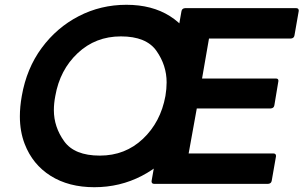

<svg xmlns="http://www.w3.org/2000/svg" viewBox="-20 -768 1268 802"><path d="M374 14Q267 14 191.5 -33.5Q116 -81 83 -167Q63 -219 63 -282Q63 -322 71 -367Q91 -482 154 -567.5Q217 -653 309 -700.5Q401 -748 508 -748Q615 -748 690 -700.5Q765 -653 798 -568Q819 -514 819 -450Q819 -410 811 -367Q790 -252 727 -166.5Q664 -81 572.5 -33.5Q481 14 374 14ZM397 -118Q503 -118 577 -188Q651 -258 671 -367Q676 -397 676 -424Q676 -495 633.5 -555.5Q591 -616 485 -616Q379 -616 304.5 -546Q230 -476 211 -367Q205 -336 205 -308Q205 -238 248 -178Q291 -118 397 -118ZM1100 0H624Q613 0 613 -11L738 -721Q740 -733 753 -734H1217Q1228 -734 1228 -723L1210 -620Q1208 -608 1195 -607H853L824 -440H1133Q1143 -440 1143 -430L1126 -328Q1124 -316 1111 -315H802L768 -127H1122Q1133 -127 1133 -116L1115 -13Q1113 -1 1100 0Z"/></svg>

Font: YamahaIndonesia935. App
Style: Bold Italic
Weight: 700
Italic angle: -10°
Designer: Dalton Maag Ltd
Foundry: Dalton Maag Ltd
Version: Version 1.002; January 01, 2024; Regular/Italic